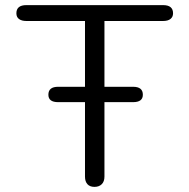

<svg xmlns="http://www.w3.org/2000/svg" viewBox="-20 -720 739 750"><path d="M656 -668Q656 -654 646 -646Q636 -638 617 -638H388V-381H500Q538 -381 538 -350Q538 -321 500 -321H388V-30Q388 -11 377.5 -0.5Q367 10 349 10Q331 10 321.5 -0.5Q312 -11 312 -30V-321H207Q169 -321 169 -350Q169 -381 207 -381H312V-638H83Q65 -638 54.5 -645.5Q44 -653 44 -668Q44 -700 83 -700H617Q656 -700 656 -668Z"/></svg>

Font: Kodchasan
Style: Regular
Weight: 400
Version: Version 1.000; ttfautohint (v1.6)